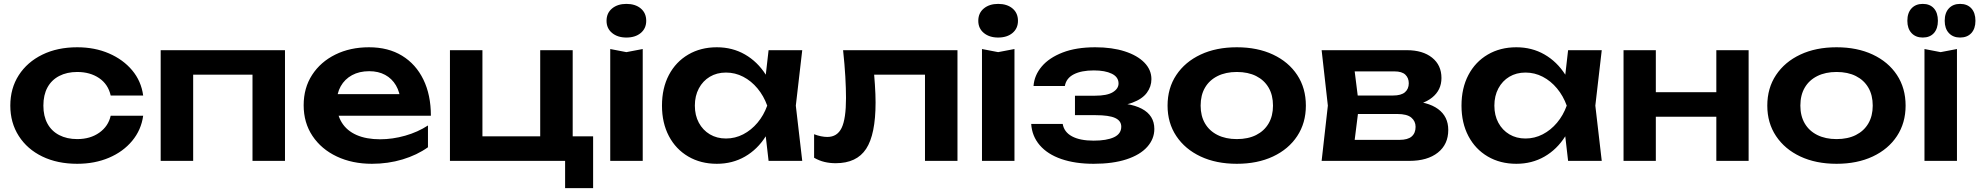

<svg xmlns="http://www.w3.org/2000/svg" viewBox="-20 -827 10175 987"><path d="M716 -232Q706 -159 659.5 -103Q613 -47 540 -16Q467 15 377 15Q275 15 197.5 -22.5Q120 -60 76.5 -128Q33 -196 33 -284Q33 -373 76.5 -440.5Q120 -508 197.5 -546Q275 -584 377 -584Q467 -584 540 -552.5Q613 -521 659.5 -465.5Q706 -410 716 -336H549Q536 -394 489.5 -425.5Q443 -457 377 -457Q324 -457 284.5 -436.5Q245 -416 224 -377.5Q203 -339 203 -284Q203 -230 224 -191.5Q245 -153 284.5 -132.5Q324 -112 377 -112Q444 -112 490.5 -145Q537 -178 549 -232Z M1445 -569V0H1278V-519L1355 -443H896L973 -519V0H806V-569Z M1892 15Q1791 15 1711.5 -22.5Q1632 -60 1586.5 -128Q1541 -196 1541 -286Q1541 -375 1584.5 -442Q1628 -509 1704 -546.5Q1780 -584 1877 -584Q1976 -584 2047 -540.5Q2118 -497 2156.5 -418Q2195 -339 2195 -232H1675V-343H2105L2040 -303Q2036 -353 2015.5 -388Q1995 -423 1960 -442Q1925 -461 1878 -461Q1827 -461 1789.5 -440.5Q1752 -420 1731.5 -383.5Q1711 -347 1711 -298Q1711 -239 1737 -197Q1763 -155 1813 -133Q1863 -111 1934 -111Q1998 -111 2063 -129.5Q2128 -148 2180 -182V-70Q2124 -30 2049.5 -7.5Q1975 15 1892 15Z M2924 -569V-93L2891 -126H3029V140H2885V-33L2914 0H2293V-569H2460V-93L2433 -126H2787L2757 -93V-569Z M3117 -575 3200 -559 3284 -575V0H3117ZM3200 -634Q3155 -634 3126.5 -657.5Q3098 -681 3098 -720Q3098 -760 3126.5 -783.5Q3155 -807 3200 -807Q3246 -807 3274 -783.5Q3302 -760 3302 -720Q3302 -681 3274 -657.5Q3246 -634 3200 -634Z M3931 0 3907 -208 3934 -284 3907 -359 3931 -569H4104L4071 -284L4104 0ZM3975 -284Q3959 -194 3916.5 -126.5Q3874 -59 3809.5 -22Q3745 15 3665 15Q3582 15 3518 -22.5Q3454 -60 3418.5 -127.5Q3383 -195 3383 -284Q3383 -374 3418.5 -441.5Q3454 -509 3518 -546.5Q3582 -584 3665 -584Q3745 -584 3809.5 -547Q3874 -510 3917 -442.5Q3960 -375 3975 -284ZM3552 -284Q3552 -234 3572.5 -196Q3593 -158 3629 -136.5Q3665 -115 3712 -115Q3759 -115 3800.5 -136.5Q3842 -158 3874 -196Q3906 -234 3924 -284Q3906 -334 3874 -372.5Q3842 -411 3800.5 -432.5Q3759 -454 3712 -454Q3665 -454 3629 -432.5Q3593 -411 3572.5 -372.5Q3552 -334 3552 -284Z M4314 -569H4902V0H4735V-519L4812 -443H4397L4469 -505Q4474 -444 4477.5 -392.5Q4481 -341 4481 -300Q4481 -136 4432.5 -62Q4384 12 4276 12Q4246 12 4218.5 5.5Q4191 -1 4165 -16V-137Q4183 -130 4200.5 -126.5Q4218 -123 4233 -123Q4284 -123 4306.5 -169.5Q4329 -216 4329 -323Q4329 -371 4325.5 -433Q4322 -495 4314 -569Z M5028 -575 5111 -559 5195 -575V0H5028ZM5111 -634Q5066 -634 5037.5 -657.5Q5009 -681 5009 -720Q5009 -760 5037.5 -783.5Q5066 -807 5111 -807Q5157 -807 5185 -783.5Q5213 -760 5213 -720Q5213 -681 5185 -657.5Q5157 -634 5111 -634Z M5602 15Q5507 15 5436 -9.5Q5365 -34 5325 -80.5Q5285 -127 5281 -190H5443Q5450 -148 5491 -126Q5532 -104 5602 -104Q5669 -104 5706.5 -121.5Q5744 -139 5744 -176Q5744 -206 5712.5 -220.5Q5681 -235 5612 -235H5506V-335H5609Q5671 -335 5700.5 -353Q5730 -371 5730 -398Q5730 -431 5695.5 -448Q5661 -465 5603 -465Q5539 -465 5500 -445Q5461 -425 5454 -385H5293Q5297 -440 5335 -485Q5373 -530 5442.5 -557Q5512 -584 5610 -584Q5697 -584 5762 -563Q5827 -542 5863 -505Q5899 -468 5899 -420Q5899 -382 5875.5 -350Q5852 -318 5800.5 -299Q5749 -280 5666 -280V-297Q5785 -302 5849.5 -268Q5914 -234 5914 -164Q5914 -113 5877.5 -72Q5841 -31 5771 -8Q5701 15 5602 15Z M6338 15Q6232 15 6152 -22.5Q6072 -60 6027 -127.5Q5982 -195 5982 -284Q5982 -374 6027 -441.5Q6072 -509 6152 -546.5Q6232 -584 6338 -584Q6444 -584 6524 -546.5Q6604 -509 6648.5 -441.5Q6693 -374 6693 -284Q6693 -195 6648.5 -127.5Q6604 -60 6524 -22.5Q6444 15 6338 15ZM6338 -112Q6396 -112 6437.5 -133Q6479 -154 6501.5 -192.5Q6524 -231 6524 -284Q6524 -338 6501.5 -376.5Q6479 -415 6437.5 -436Q6396 -457 6338 -457Q6281 -457 6239 -436Q6197 -415 6174.5 -376.5Q6152 -338 6152 -284Q6152 -231 6174.5 -192.5Q6197 -154 6239 -133Q6281 -112 6338 -112Z M6774 0 6806 -284 6774 -569H7212Q7294 -569 7342 -530.5Q7390 -492 7390 -426Q7390 -364 7342 -325.5Q7294 -287 7208 -280L7220 -308Q7320 -305 7372.5 -266.5Q7425 -228 7425 -159Q7425 -85 7371.5 -42.5Q7318 0 7225 0ZM6935 -37 6871 -108H7174Q7217 -108 7237 -125.5Q7257 -143 7257 -175Q7257 -204 7235 -222.5Q7213 -241 7163 -241H6905V-336H7141Q7183 -336 7202.5 -353Q7222 -370 7222 -399Q7222 -426 7204.5 -443Q7187 -460 7148 -460H6872L6935 -531L6966 -284Z M8041 0 8017 -208 8044 -284 8017 -359 8041 -569H8214L8181 -284L8214 0ZM8085 -284Q8069 -194 8026.5 -126.5Q7984 -59 7919.5 -22Q7855 15 7775 15Q7692 15 7628 -22.5Q7564 -60 7528.5 -127.5Q7493 -195 7493 -284Q7493 -374 7528.5 -441.5Q7564 -509 7628 -546.5Q7692 -584 7775 -584Q7855 -584 7919.5 -547Q7984 -510 8027 -442.5Q8070 -375 8085 -284ZM7662 -284Q7662 -234 7682.5 -196Q7703 -158 7739 -136.5Q7775 -115 7822 -115Q7869 -115 7910.5 -136.5Q7952 -158 7984 -196Q8016 -234 8034 -284Q8016 -334 7984 -372.5Q7952 -411 7910.5 -432.5Q7869 -454 7822 -454Q7775 -454 7739 -432.5Q7703 -411 7682.5 -372.5Q7662 -334 7662 -284Z M8326 -569H8492V0H8326ZM8803 -569H8969V0H8803ZM8421 -353H8868V-227H8421Z M9421 15Q9315 15 9235 -22.5Q9155 -60 9110 -127.5Q9065 -195 9065 -284Q9065 -374 9110 -441.5Q9155 -509 9235 -546.5Q9315 -584 9421 -584Q9527 -584 9607 -546.5Q9687 -509 9731.5 -441.5Q9776 -374 9776 -284Q9776 -195 9731.5 -127.5Q9687 -60 9607 -22.5Q9527 15 9421 15ZM9421 -112Q9479 -112 9520.5 -133Q9562 -154 9584.5 -192.5Q9607 -231 9607 -284Q9607 -338 9584.5 -376.5Q9562 -415 9520.5 -436Q9479 -457 9421 -457Q9364 -457 9322 -436Q9280 -415 9257.5 -376.5Q9235 -338 9235 -284Q9235 -231 9257.5 -192.5Q9280 -154 9322 -133Q9364 -112 9421 -112Z M9864 -634Q9828 -634 9806.5 -657Q9785 -680 9785 -720Q9785 -761 9806.5 -784Q9828 -807 9864 -807Q9901 -807 9921.5 -784Q9942 -761 9942 -720Q9942 -680 9921.5 -657Q9901 -634 9864 -634ZM10056 -634Q10020 -634 9998.5 -657Q9977 -680 9977 -720Q9977 -761 9998.5 -784Q10020 -807 10056 -807Q10093 -807 10114 -784Q10135 -761 10135 -720Q10135 -680 10114 -657Q10093 -634 10056 -634ZM9873 -575 9956 -559 10040 -575V0H9873Z"/></svg>

Font: Unbounded Medium
Style: Regular
Weight: 500
Designer: Luke Prowse, Jean-Baptiste Morizot, Fátima Lázaro, Florian Runge
Foundry: NaN
Version: Version 1.700